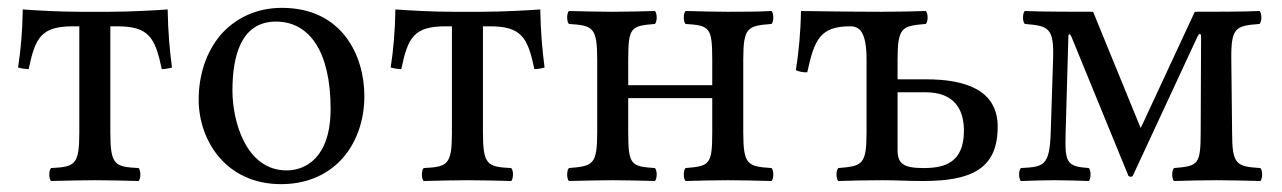

<svg xmlns="http://www.w3.org/2000/svg" viewBox="-20 -459 3265 489"><path d="M182 -122C182 -39 171 -34 110 -31C104 -25 104 -4 110 2C149 1 189 0 222 0C256 0 295 1 333 2C339 -4 339 -25 333 -31C272 -34 261 -39 261 -122V-392H278C359 -392 375 -364 392 -283C405 -283 418 -287 418 -287C412 -333 408 -377 407 -435C384 -433 309 -429 259 -429H184C134 -429 78 -432 38 -435C37 -377 33 -333 26 -287C26 -287 40 -283 53 -283C70 -364 85 -392 167 -392H182Z M486 -205C486 -103 554 10 696 10C760 10 809 -13 843 -46C888 -90 908 -153 908 -214C908 -318 851 -439 698 -439C632 -439 578 -412 541 -369C505 -326 486 -268 486 -205ZM683 -404C769 -404 822 -326 822 -182C822 -56 757 -25 710 -25C606 -25 572 -151 572 -228C572 -315 593 -404 683 -404Z M1131 -122C1131 -39 1120 -34 1059 -31C1053 -25 1053 -4 1059 2C1098 1 1138 0 1171 0C1205 0 1244 1 1282 2C1288 -4 1288 -25 1282 -31C1221 -34 1210 -39 1210 -122V-392H1227C1308 -392 1324 -364 1341 -283C1354 -283 1367 -287 1367 -287C1361 -333 1357 -377 1356 -435C1333 -433 1258 -429 1208 -429H1133C1083 -429 1027 -432 987 -435C986 -377 982 -333 975 -287C975 -287 989 -283 1002 -283C1019 -364 1034 -392 1116 -392H1131Z M1873 -307C1873 -390 1884 -393 1945 -398C1951 -404 1951 -425 1945 -431C1910 -429 1866 -429 1833 -429C1805 -429 1765 -430 1726 -431C1720 -425 1720 -404 1726 -398C1787 -394 1794 -390 1794 -307V-242H1580V-307C1580 -390 1587 -393 1648 -398C1654 -404 1654 -425 1648 -431C1610 -430 1572 -429 1540 -429C1510 -429 1469 -430 1429 -431C1423 -425 1423 -404 1429 -398C1490 -394 1501 -390 1501 -307V-122C1501 -39 1490 -36 1429 -31C1423 -25 1423 -4 1429 2C1469 1 1509 0 1541 0C1573 0 1612 1 1648 2C1654 -4 1654 -25 1648 -31C1587 -35 1580 -39 1580 -122V-209H1794V-122C1794 -39 1787 -36 1726 -31C1720 -25 1720 -4 1726 2C1762 1 1799 0 1834 0C1864 0 1906 1 1945 2C1951 -4 1951 -25 1945 -31C1884 -35 1873 -39 1873 -122Z M2187 -307V-122C2187 -39 2176 -36 2115 -31C2109 -25 2109 -4 2115 2C2148 1 2183 0 2227 0C2268 0 2290 2 2331 2C2454 2 2521 -29 2521 -136C2521 -230 2439 -257 2338 -257H2266V-306C2266 -390 2277 -393 2338 -398C2344 -404 2344 -425 2338 -431C2304 -430 2270 -429 2226 -429C2146 -429 2020 -431 2020 -431C2019 -373 2014 -326 2007 -280C2015 -277 2025 -274 2036 -275C2054 -357 2068 -392 2145 -392C2168 -392 2187 -380 2187 -307ZM2435 -126C2435 -44 2385 -31 2332 -31C2283 -31 2266 -41 2266 -76V-224H2337C2412 -224 2435 -179 2435 -126Z M2662 -306 2656 -120C2653 -36 2638 -34 2580 -31C2574 -25 2574 -4 2580 2C2600 1 2650 0 2666 0C2686 0 2733 1 2753 2C2759 -4 2759 -25 2753 -31C2696 -35 2692 -45 2694 -120L2701 -365C2701 -374 2705 -374 2709 -365L2854 -11C2858 -8 2862 -8 2865 -11L3029 -364C3034 -375 3039 -376 3039 -364L3038 -122C3038 -39 3031 -36 2970 -31C2964 -25 2964 -4 2970 2C3006 1 3043 0 3078 0C3108 0 3151 1 3190 2C3196 -4 3196 -25 3190 -31C3129 -35 3118 -39 3118 -122L3116 -307C3115 -390 3127 -393 3188 -398C3194 -404 3194 -425 3188 -431C3153 -429 3056 -429 3023 -429L2890 -143L2885 -133L2881 -143L2764 -429C2731 -429 2625 -429 2590 -431C2584 -425 2584 -404 2590 -398C2651 -393 2665 -389 2662 -306Z"/></svg>

Font: Libertinus Serif
Style: Regular
Weight: 400
Designer: Philipp H. Poll, Khaled Hosny
Foundry: Caleb Maclennan
Version: Version 7.050;RELEASE